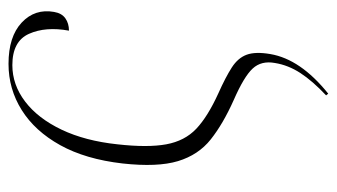

<svg xmlns="http://www.w3.org/2000/svg" viewBox="-190 -393 791 451"><g transform="rotate(-90 205.5 -167.5)"><path d="M47 -275Q57 -362 90 -421.5Q123 -481 172.5 -512Q222 -543 281 -543Q345 -543 378 -512Q411 -481 403 -436Q400 -418 388 -409.5Q376 -401 359 -401Q369 -456 351.5 -495Q334 -534 278 -534Q232 -534 192.5 -504Q153 -474 126.5 -418.5Q100 -363 92 -287Q84 -216 92 -172.5Q100 -129 128.5 -102Q157 -75 212 -50Q250 -33 272.5 -18.5Q295 -4 302.5 16.5Q310 37 304 72Q292 143 211 208L207 203Q241 171 259.5 142.5Q278 114 283 83Q289 51 270 30.5Q251 10 196 -14Q140 -39 103.5 -68Q67 -97 52.5 -145Q38 -193 47 -275Z"/></g></svg>

Font: Noto Serif Display SemiCondensed ExtraLight
Style: Italic
Weight: 200
Width: 4
Italic angle: -12°
Designer: Monotype Design Team
Foundry: Monotype Imaging Inc.
Version: Version 2.009